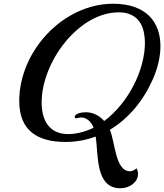

<svg xmlns="http://www.w3.org/2000/svg" viewBox="-20 -728 879 1028"><path d="M798 -303C825 -364 839 -425 839 -481C839 -609 764 -708 585 -708C320 -708 83 -456 83 -187C83 -27 183 32 331 32C388 32 442 22 492 3C508 98 488 280 625 280C673 280 719 248 719 203C719 193 716 183 711 173C701 183 687 189 676 189C596 189 597 30 568 -33C669 -93 748 -190 798 -303ZM751 -551C754 -535 756 -517 756 -499C756 -356 670 -179 538 -80C513 -108 480 -127 440 -127C419 -127 380 -121 380 -101C380 -97 383 -95 389 -95C395 -95 406 -99 416 -99C440 -99 467 -81 481 -44C432 -20 383 -10 345 -10C242 -10 203 -86 203 -179C203 -396 400 -662 616 -662C681 -662 736 -632 751 -551Z"/></svg>

Font: Playball
Style: Regular
Weight: 400
Designer: Robert E. Leuschke
Foundry: Robert E. Leuschke
Version: Version 1.001